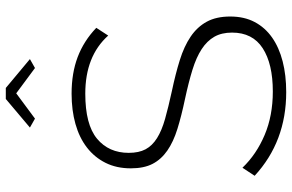

<svg xmlns="http://www.w3.org/2000/svg" viewBox="-188 -788 982 645"><g transform="rotate(-90 302.5 -465.0)"><path d="M197 -855 293 -936H330L427 -855L397 -838L312 -901L227 -838ZM506 -592Q437 -669 311 -669Q207 -669 159.5 -629.5Q112 -590 112 -523Q112 -489 124 -466.5Q136 -444 161.5 -428Q187 -412 226 -401Q265 -390 320 -378Q377 -366 423.5 -351.5Q470 -337 502.5 -315Q535 -293 552.5 -261Q570 -229 570 -182Q570 -135 551.5 -100Q533 -65 499.5 -41.5Q466 -18 419.5 -6Q373 6 316 6Q150 6 35 -100L62 -141Q107 -94 172 -66.5Q237 -39 318 -39Q411 -39 463.5 -73Q516 -107 516 -176Q516 -211 502 -235.5Q488 -260 460.5 -278Q433 -296 391 -309Q349 -322 293 -334Q236 -346 192.5 -359.5Q149 -373 119.5 -393.5Q90 -414 75 -443Q60 -472 60 -516Q60 -564 78.5 -601Q97 -638 130 -663.5Q163 -689 209 -702Q255 -715 311 -715Q380 -715 434 -694.5Q488 -674 532 -632Z"/></g></svg>

Font: Oxford Sans
Style: Regular
Weight: 300
Designer: Matt McInerney, Pablo Impallari, Rodrigo Fuenzalida
Foundry: Matt McInerney, Pablo Impallari, Rodrigo Fuenzalida
Version: Version 3.000g; ttfautohint (v1.5) -l 8 -r 28 -G 28 -x 14 -D